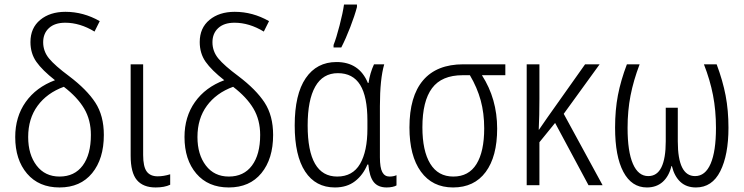

<svg xmlns="http://www.w3.org/2000/svg" viewBox="-20 -815 3276 845"><path d="M419 -722 396 -676Q332 -715 267 -715Q221 -715 195.5 -691.5Q170 -668 170 -629Q170 -589 196 -557.5Q222 -526 284 -480Q362 -421 399.5 -363.5Q437 -306 437 -221Q437 -116 385.5 -53Q334 10 242 10Q151 10 99 -51Q47 -112 47 -212Q47 -301 93 -366Q139 -431 222 -462Q166 -506 140 -543Q114 -580 114 -630Q114 -692 157 -727.5Q200 -763 268 -763Q347 -763 419 -722ZM104 -212Q104 -135 141 -86.5Q178 -38 242 -38Q308 -38 344 -86.5Q380 -135 380 -221Q380 -287 350.5 -337Q321 -387 261 -433Q187 -406 145.5 -349.5Q104 -293 104 -212Z M610 -133Q610 -82 625.5 -60.5Q641 -39 674 -39Q700 -39 729 -48V-2Q704 10 665 10Q610 10 582.5 -22.5Q555 -55 555 -130V-532H610Z M1164 -722 1141 -676Q1077 -715 1012 -715Q966 -715 940.5 -691.5Q915 -668 915 -629Q915 -589 941 -557.5Q967 -526 1029 -480Q1107 -421 1144.5 -363.5Q1182 -306 1182 -221Q1182 -116 1130.5 -53Q1079 10 987 10Q896 10 844 -51Q792 -112 792 -212Q792 -301 838 -366Q884 -431 967 -462Q911 -506 885 -543Q859 -580 859 -630Q859 -692 902 -727.5Q945 -763 1013 -763Q1092 -763 1164 -722ZM849 -212Q849 -135 886 -86.5Q923 -38 987 -38Q1053 -38 1089 -86.5Q1125 -135 1125 -221Q1125 -287 1095.5 -337Q1066 -387 1006 -433Q932 -406 890.5 -349.5Q849 -293 849 -212Z M1277 -263Q1277 -400 1325.5 -471Q1374 -542 1461 -542Q1561 -542 1599 -450H1602Q1608 -493 1626 -532H1671Q1652 -467 1652 -348V-123Q1652 -77 1662.5 -57.5Q1673 -38 1694 -38Q1712 -38 1725 -44V1Q1719 5 1707 7.5Q1695 10 1682 10Q1644 10 1625 -13.5Q1606 -37 1601 -91H1597Q1578 -45 1542.5 -17.5Q1507 10 1454 10Q1369 10 1323 -60Q1277 -130 1277 -263ZM1597 -249V-284Q1597 -390 1565 -441.5Q1533 -493 1467 -493Q1401 -493 1367.5 -434Q1334 -375 1334 -263Q1334 -38 1464 -38Q1532 -38 1564.5 -93.5Q1597 -149 1597 -249ZM1448 -617Q1460 -647 1474.5 -703Q1489 -759 1494 -795H1551V-784Q1541 -746 1521.5 -695.5Q1502 -645 1482 -606H1448Z M1974 10Q1883 10 1832.5 -59.5Q1782 -129 1782 -254Q1782 -391 1842 -461.5Q1902 -532 2019 -532H2204V-484H2101Q2168 -380 2168 -249Q2168 -126 2117.5 -58Q2067 10 1974 10ZM1975 -38Q2043 -38 2077 -93Q2111 -148 2111 -250Q2111 -317 2095.5 -373.5Q2080 -430 2048 -484H2016Q1924 -484 1881.5 -427Q1839 -370 1839 -255Q1839 -151 1873.5 -94.5Q1908 -38 1975 -38Z M2461 -314 2632 0H2570L2423 -274L2354 -189V0H2298V-532H2354V-380Q2354 -306 2351 -244H2352L2390 -299L2555 -532H2619Z M3186 -253Q3186 -133 3150 -61.5Q3114 10 3043 10Q3001 10 2974.5 -14.5Q2948 -39 2937 -84H2935Q2924 -39 2896.5 -14.5Q2869 10 2827 10Q2760 10 2723.5 -58.5Q2687 -127 2687 -253Q2687 -331 2699.5 -396Q2712 -461 2739 -532H2795Q2768 -461 2755 -394.5Q2742 -328 2742 -252Q2742 -148 2765.5 -94Q2789 -40 2833 -40Q2872 -40 2891 -79Q2910 -118 2910 -193V-341H2963V-193Q2963 -40 3039 -40Q3084 -40 3107.5 -94.5Q3131 -149 3131 -252Q3131 -329 3118 -396Q3105 -463 3078 -532H3134Q3161 -460 3173.5 -394.5Q3186 -329 3186 -253Z"/></svg>

Font: Noto Sans Display Light Narrow
Style: Regular
Weight: 300
Width: 4
Designer: Monotype Design team
Foundry: Monotype Imaging Inc.
Version: Version 1.000